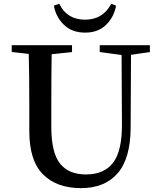

<svg xmlns="http://www.w3.org/2000/svg" viewBox="-20 -976 847 1014"><path d="M567.4 -956.1 592.8 -946.3Q583 -887.7 541 -845.7Q499 -803.7 429.7 -803.7Q359.4 -803.7 316.9 -845.7Q274.4 -887.7 264.6 -946.3L293 -956.1Q333 -872.1 429.7 -872.1Q523.4 -872.1 567.4 -956.1ZM771.5 -737.3V-701.2L671.9 -686.5L669.9 -300.8Q668.9 -137.7 600.6 -60.1Q532.2 17.6 408.2 17.6Q279.3 17.6 207 -55.2Q134.8 -127.9 134.8 -283.2V-397.5Q134.8 -593.8 131.8 -691.4L42 -701.2V-737.3H360.4V-701.2L252.9 -689.5Q251 -593.8 251 -397.5V-305.7Q251 -169.9 296.9 -112.3Q342.8 -54.7 433.6 -54.7Q530.3 -54.7 577.6 -117.2Q625 -179.7 624 -320.3L622.1 -685.5L506.8 -701.2V-737.3Z"/></svg>

Font: GenYoMin TW TTF SemiBold
Style: Regular
Weight: 600
Version: Version 1.300